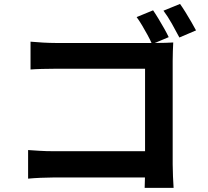

<svg xmlns="http://www.w3.org/2000/svg" viewBox="-20 -887 1040 962"><path d="M747 -835.3Q759.5 -817.2 774.2 -792.8Q789 -768.4 802.8 -743.9Q816.6 -719.4 825.3 -700.9L741.9 -665.9Q732.7 -687.4 719.3 -711.7Q706 -735.9 692.1 -759.5Q678.1 -783.1 664.6 -801.4ZM882.1 -867.3Q894.9 -849.2 909.9 -825Q924.9 -800.8 938.8 -776.7Q952.8 -752.6 962.2 -734.7L878.8 -699.1Q862.6 -730.1 841.2 -768.2Q819.7 -806.3 799 -833.5ZM133 -678.2Q161.2 -675.5 196.1 -673.6Q231 -671.7 256.9 -671.7H760.5Q782.5 -671.7 809.1 -672.5Q835.7 -673.2 848 -674.2Q847 -656.7 846.1 -630.4Q845.2 -604.2 845.2 -581.8V-63.7Q845.2 -38 846.7 -3.2Q848.2 31.6 849.8 54.2H704.8Q705.6 31.6 706.2 5.4Q706.8 -20.9 706.8 -48.4V-542.6H257.1Q225.3 -542.6 189.6 -541.6Q154 -540.6 133 -538.8ZM120.8 -135.2Q146.3 -133.4 178.9 -131.4Q211.6 -129.4 245.1 -129.4H785.7V2.2H249.2Q220.3 2.2 182.8 3.9Q145.4 5.6 120.8 8.1Z"/></svg>

Font: Noto Sans TC Thin
Style: Regular
Weight: 100
Designer: Ryoko NISHIZUKA 西塚涼子 (kana, bopomofo & ideographs); Paul D. Hunt (Latin, Greek & Cyrillic); Sandoll Communications 산돌커뮤니
Foundry: Adobe
Version: Version 2.004-H2;hotconv 1.0.118;makeotfexe 2.5.65603